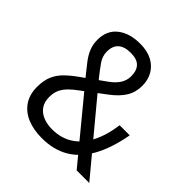

<svg xmlns="http://www.w3.org/2000/svg" viewBox="-192 -865 1023 1023"><g transform="rotate(45 320.0 -353.5)"><path d="M527 0 198 -399Q175 -427 155.5 -453Q136 -479 124.5 -507.5Q113 -536 113 -570Q113 -641 161.5 -679Q210 -717 289 -717Q343 -717 380 -697.5Q417 -678 436.5 -644Q456 -610 456 -566Q456 -517 432.5 -479Q409 -441 361 -405L237 -312Q209 -292 189 -272Q169 -252 158 -229Q147 -206 147 -173Q147 -135 164.5 -110.5Q182 -86 212 -74Q242 -62 280 -62Q345 -62 394 -92.5Q443 -123 475 -183.5Q507 -244 519 -332H595Q574 -217 532 -141Q490 -65 426 -27.5Q362 10 274 10Q212 10 164.5 -9.5Q117 -29 90 -68.5Q63 -108 63 -165Q63 -215 78 -249Q93 -283 121.5 -310.5Q150 -338 190 -366L313 -454Q345 -477 361.5 -503Q378 -529 378 -560Q378 -603 356.5 -625Q335 -647 288 -647Q241 -647 217 -625.5Q193 -604 193 -561Q193 -527 214 -497Q235 -467 262 -433L622 0Z"/></g></svg>

Font: 42dot Sans Light
Style: Regular
Weight: 400
Version: Version 1.000